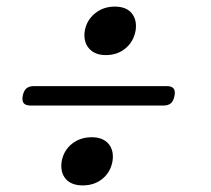

<svg xmlns="http://www.w3.org/2000/svg" viewBox="-20 -624 640 582"><path d="M475 -304H74Q58 -304 52 -311Q46 -318 49 -334Q52 -349 60 -356Q68 -363 83 -363H485Q500 -363 506 -356Q512 -349 509 -334Q506 -318 498 -311Q490 -304 475 -304ZM301 -457Q267 -457 249.5 -477.5Q232 -498 237 -531Q243 -563 268 -583.5Q293 -604 328 -604Q363 -604 379.5 -583.5Q396 -563 391 -531Q385 -498 360.5 -477.5Q336 -457 301 -457ZM231 -62Q196 -62 179 -82Q162 -102 167 -135Q173 -168 198 -188Q223 -208 258 -208Q292 -208 309 -188Q326 -168 321 -135Q315 -102 290.5 -82Q266 -62 231 -62Z"/></svg>

Font: Maple Mono ExtraLight
Style: Italic
Weight: 275
Italic angle: -10°
Monospace: yes
Designer: subframe7536
Version: Version 7.000